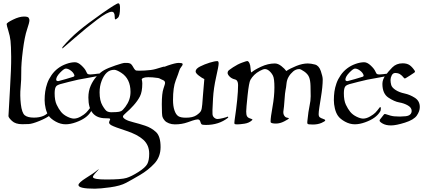

<svg xmlns="http://www.w3.org/2000/svg" viewBox="-20 -741 2563 1153"><path d="M302.2 -81.1Q302.2 -65.4 280.3 -48.6Q258.3 -31.7 216.1 -14.4Q173.8 2.9 152.3 3.9Q130.9 4.9 113.3 4.9Q72.8 4.9 51.8 -14.9Q30.8 -34.7 30.8 -44.2Q30.8 -53.7 39.3 -194.1Q47.9 -334.5 47.1 -400.4Q46.4 -466.3 43.2 -495.6Q40 -524.9 30 -556.6Q20 -588.4 20 -596.2Q20 -604.5 57.9 -623Q95.7 -641.6 124 -641.6Q147.5 -641.6 152.1 -634Q156.7 -626.5 156.7 -619.6Q156.7 -605.5 142.3 -563.5Q127.9 -521.5 117.4 -439Q106.9 -356.4 107.7 -310.1Q108.4 -263.7 103.8 -215.8Q99.1 -168 105.2 -115.5Q111.3 -63 128.7 -48.8Q146 -34.7 184.1 -34.7Q215.8 -34.7 240 -44.7Q264.2 -54.7 274.7 -75Q285.2 -95.2 293.7 -95.2Q302.2 -95.2 302.2 -81.1Z M530.3 -90.8Q530.8 -77.6 524.9 -69.3Q512.7 -49.8 491 -34.2Q469.2 -18.6 435.8 -6.6Q402.3 5.4 374 5.4Q343.8 5.4 314.7 -10.7Q285.6 -26.9 272.9 -45.2Q260.3 -63.5 254.2 -89.6Q248 -115.7 248 -139.2Q248 -167 251.5 -191.2Q254.9 -215.3 263.7 -240.5Q272.5 -265.6 289.1 -289.6Q305.7 -313.5 327.9 -330.3Q350.1 -347.2 378.2 -357.2Q406.2 -367.2 430.2 -367.2Q448.7 -367.2 469.7 -347.4Q490.7 -327.6 496.8 -313Q502.9 -298.3 508.1 -296.1Q513.2 -293.9 522.7 -293.9Q532.2 -293.9 544.7 -295.7Q557.1 -297.4 567.9 -298.6Q578.6 -299.8 580.3 -298.1Q582 -296.4 582 -293.9Q582 -289.6 578.6 -288.1Q572.8 -285.6 555.9 -282.2Q539.1 -278.8 499.3 -271.7Q459.5 -264.6 449.7 -262.7Q439.9 -260.7 394.3 -249.5Q348.6 -238.3 340.3 -235.4Q325.2 -230.5 319.3 -225.1Q313.5 -219.7 310.8 -208.3Q308.1 -196.8 308.1 -181.6Q308.1 -137.7 320.3 -112.1Q332.5 -86.4 346.7 -69.1Q360.8 -51.8 384.3 -40.3Q407.7 -28.8 423.8 -28.8Q443.4 -28.8 465.1 -41.3Q486.8 -53.7 497.3 -64.5Q507.8 -75.2 523.9 -96.7Q528.3 -102.5 530.3 -90.8ZM425.8 -292Q419.9 -306.6 404.8 -317.4Q389.2 -329.1 375 -329.1Q364.3 -329.1 340.8 -304.7Q317.4 -280.3 317.4 -262.7Q317.4 -253.9 330.1 -253.9Q333 -253.9 374.8 -266.1Q416.5 -278.3 419.9 -279.8Q429.7 -282.7 425.8 -292Z M700.7 -694.3Q700.7 -645.5 688 -634.3Q675.3 -623 672.1 -624.8Q668.9 -626.5 668.9 -640.6Q668.9 -670.4 650.9 -670.4Q626.5 -670.4 563.5 -623Q500.5 -575.7 428.5 -512.9Q356.4 -450.2 355.5 -450.2Q354 -450.2 354 -452.1Q354 -456.5 356.4 -459.5Q399.4 -510.3 452.1 -554.7Q504.9 -599.1 592.3 -660.2Q679.7 -721.2 690.4 -721.2Q700.7 -721.2 700.7 -694.3Z M834.5 -240.2Q834.5 -189.5 820.3 -162.1Q806.2 -134.8 781.7 -107.7Q757.3 -80.6 737.8 -64.5Q718.3 -48.3 718.3 -40.8Q718.3 -33.2 733.6 -23.9Q749 -14.6 781.7 -6.6Q814.5 1.5 851.8 13.9Q889.2 26.4 916.7 51.8Q944.3 77.1 944.3 142.1Q944.3 201.2 907.2 241Q870.1 280.8 821 309.6Q772 338.4 737.3 356.9Q702.6 375.5 641.8 383.8Q581.1 392.1 549.3 392.1Q451.2 392.1 451.2 370.1Q451.2 356.4 497.6 327.1Q543.9 297.9 550.5 292Q557.1 286.1 565.2 280.3Q573.2 274.4 573.7 274.9Q574.2 275.4 572.3 277.3L559.1 291.5Q535.6 316.4 538.1 323.2Q543 336.9 617.7 336.9Q709.5 336.9 739.5 327.6Q769.5 318.4 811 292Q852.5 265.6 864.3 243.9Q876 222.2 876 182.1Q876 130.4 840.8 98.4Q805.7 66.4 736.3 43.9Q667 21.5 648.4 11Q629.9 0.5 636.7 -12.5Q643.6 -25.4 640.4 -28.1Q637.2 -30.8 614.3 -30.8Q510.7 -30.8 510.7 -155.3Q510.7 -194.3 524.4 -225.8Q538.1 -257.3 559.8 -281.7Q581.5 -306.2 604.5 -319.3Q627.4 -332.5 672.9 -347.9Q718.3 -363.3 729.5 -363.3Q740.7 -363.3 746.3 -363Q752 -362.8 760.7 -359.9Q769.5 -356.9 779.8 -338.1Q790 -319.3 797.9 -317.4Q807.6 -315.4 848.6 -317.4Q889.6 -319.3 915.3 -326.7Q940.9 -334 956.3 -338.9Q971.7 -343.8 971.7 -335.9V-311.5Q984.4 -283.7 988.3 -260.7Q988.8 -257.8 958 -266.1Q927.7 -274.4 896.5 -276.4Q865.2 -278.3 854.5 -276.4Q843.8 -274.4 838.6 -272Q833.5 -269.5 831.1 -265.6Q834.5 -250 834.5 -240.2ZM763.7 -189.5Q763.7 -228.5 749.8 -257.3Q735.8 -286.1 708 -304Q680.2 -321.8 666 -321.8Q639.2 -321.8 620.8 -304.4Q602.5 -287.1 590.3 -255.4Q578.1 -223.6 578.1 -186.5Q578.1 -136.2 595.5 -106.9Q612.8 -77.6 623.3 -72.3Q633.8 -66.9 646.5 -66.9Q658.7 -66.9 678 -67.9Q697.3 -68.8 707.3 -73.7Q717.3 -78.6 732.9 -99.6Q748.5 -120.6 756.1 -142.6Q763.7 -164.6 763.7 -189.5Z M1255.9 -80.6Q1255.9 -71.3 1256.1 -57.4Q1256.3 -43.5 1265.9 -34.9Q1275.4 -26.4 1286.1 -26.4Q1296.4 -26.4 1318.6 -31.7Q1340.8 -37.1 1346.7 -40.5Q1348.1 -41.5 1350.1 -38.6Q1350.6 -37.6 1350.6 -37.1Q1350.6 -34.7 1347.7 -32.7Q1293.9 9.3 1216.8 9.3Q1195.3 9.3 1190.9 5.6Q1186.5 2 1184.3 -6.6Q1182.1 -15.1 1178.5 -19.5Q1174.8 -23.9 1167 -23.9Q1163.1 -23.9 1152.6 -21.7Q1142.1 -19.5 1107.2 -6.8Q1072.3 5.9 1030.3 5.9Q1011.2 5.9 994.6 -0.5Q978 -6.8 969 -17.1Q960 -27.3 955.8 -38.8Q951.7 -50.3 951.7 -115.2Q951.7 -180.7 961.9 -209.7Q972.2 -238.8 971.2 -244.6Q970.2 -250.5 967.3 -254.4Q964.4 -258.3 949.2 -264.2Q934.1 -270 921.6 -281.5Q909.2 -293 909.2 -301.3Q909.2 -309.6 925 -320.6Q940.9 -331.5 987.3 -347.4Q1033.7 -363.3 1053.2 -363.3Q1063 -363.3 1068.8 -362.1Q1074.7 -360.8 1075.9 -358.6Q1077.1 -356.4 1077.1 -355Q1077.1 -349.6 1068.4 -339.1Q1059.6 -328.6 1055.7 -314.5Q1051.8 -300.3 1035.4 -258.3Q1019 -216.3 1019 -140.6Q1019 -103.5 1027.6 -78.4Q1036.1 -53.2 1050.3 -43.7Q1064.5 -34.2 1096.2 -34.2Q1137.7 -34.2 1159.4 -48.8Q1181.2 -63.5 1186.8 -75Q1192.4 -86.4 1194.6 -114Q1196.8 -141.6 1199 -171.1Q1201.2 -200.7 1202.4 -211.4Q1203.6 -222.2 1207 -266.1Q1191.9 -272.9 1173.3 -287.4Q1154.8 -301.8 1154.8 -312Q1154.8 -328.1 1181.4 -341.6Q1208 -355 1238.5 -364.5Q1269 -374 1285.6 -374Q1293 -374 1293 -359.4Q1293 -344.7 1277.8 -277.8Q1262.7 -210.9 1259.3 -150.1Q1255.9 -89.4 1255.9 -80.6Z M1918 -264.2Q1918 -221.2 1907.2 -156.2L1897.9 -97.2Q1893.6 -69.3 1893.6 -55.9Q1893.6 -42.5 1899.9 -37.1Q1906.2 -31.7 1919.9 -27.3Q1933.1 -23.4 1933.1 -18.1Q1933.1 -12.7 1910.6 -2.9Q1888.2 6.8 1859.1 6.8Q1830.1 6.8 1827.1 2.7Q1824.2 -1.5 1825.7 -13.2Q1832 -75.2 1838.9 -105.5Q1845.7 -135.7 1845.7 -163.1Q1845.7 -190.4 1844.7 -224.9Q1843.8 -259.3 1835.9 -278.1Q1828.1 -296.9 1807.1 -311.5Q1786.1 -326.2 1777.3 -326.2Q1757.3 -326.2 1740.7 -312.3Q1724.1 -298.3 1713.4 -280Q1702.6 -261.7 1700.4 -238.3Q1698.2 -214.8 1694.8 -200Q1691.4 -185.1 1688.5 -140.1Q1685.5 -95.2 1682.4 -77.6Q1679.2 -60.1 1686 -48.1Q1692.9 -36.1 1702.6 -34.7Q1712.4 -33.2 1714.1 -32Q1715.8 -30.8 1713.9 -28.8Q1711.4 -24.9 1686.5 -12Q1661.6 1 1637.2 1Q1612.8 1 1606.4 -5.4Q1605 -6.3 1605 -12.7Q1605 -35.6 1616.5 -99.1Q1627.9 -162.6 1627.9 -215.6Q1627.9 -268.6 1619.4 -285.9Q1610.8 -303.2 1597.2 -314.9Q1583.5 -326.7 1570.3 -326.2Q1560.5 -326.2 1540.5 -315.4Q1520.5 -304.7 1506.6 -290.8Q1492.7 -276.9 1483.9 -261.5Q1475.1 -246.1 1466.8 -168.2Q1458.5 -90.3 1458.5 -71.3Q1458.5 -52.2 1463.1 -43.5Q1467.8 -34.7 1479 -30.8Q1490.2 -26.9 1491.9 -26.1Q1493.7 -25.4 1495.4 -23.7Q1497.1 -22 1494.1 -19.5Q1476.1 -2.4 1448.2 1.7Q1420.4 5.9 1406.2 5.9Q1392.1 5.9 1389.6 3.9Q1385.7 1 1388.7 -18.1Q1409.7 -158.7 1409.7 -230.5Q1409.7 -259.8 1390.6 -264.2Q1371.6 -268.6 1359.1 -281Q1346.7 -293.5 1346.7 -303.7Q1346.7 -307.1 1348.9 -312.7Q1351.1 -318.4 1379.4 -336.9Q1407.7 -355.5 1434.1 -365Q1460.4 -374.5 1464.4 -374.5Q1471.7 -374.5 1477.8 -362.1Q1483.9 -349.6 1484.6 -330.3Q1485.4 -311 1489.7 -305.7Q1504.9 -320.3 1547.1 -340.1Q1589.4 -359.9 1630.4 -359.9Q1649.9 -359.9 1669.9 -344Q1689.9 -328.1 1699.2 -314.5Q1722.7 -330.1 1759.5 -345Q1796.4 -359.9 1828.1 -359.9Q1847.2 -359.9 1871.3 -353.5Q1895.5 -347.2 1906.7 -314Q1918 -280.8 1918 -264.2Z M2267.1 -90.8Q2267.6 -77.6 2261.7 -69.3Q2249.5 -49.8 2227.8 -34.2Q2206.1 -18.6 2172.6 -6.6Q2139.2 5.4 2110.8 5.4Q2080.6 5.4 2051.5 -10.7Q2022.5 -26.9 2009.8 -45.2Q1997.1 -63.5 1991 -89.6Q1984.9 -115.7 1984.9 -139.2Q1984.9 -167 1988.3 -191.2Q1991.7 -215.3 2000.5 -240.5Q2009.3 -265.6 2025.9 -289.6Q2042.5 -313.5 2064.7 -330.3Q2086.9 -347.2 2115 -357.2Q2143.1 -367.2 2167 -367.2Q2185.5 -367.2 2206.5 -347.4Q2227.5 -327.6 2233.6 -313Q2239.7 -298.3 2244.9 -296.1Q2250 -293.9 2259.5 -293.9Q2269 -293.9 2281.5 -295.7Q2293.9 -297.4 2304.7 -298.6Q2315.4 -299.8 2317.1 -298.1Q2318.8 -296.4 2318.8 -293.9Q2318.8 -289.6 2315.4 -288.1Q2309.6 -285.6 2292.7 -282.2Q2275.9 -278.8 2236.1 -271.7Q2196.3 -264.6 2186.5 -262.7Q2176.8 -260.7 2131.1 -249.5Q2085.4 -238.3 2077.1 -235.4Q2062 -230.5 2056.2 -225.1Q2050.3 -219.7 2047.6 -208.3Q2044.9 -196.8 2044.9 -181.6Q2044.9 -137.7 2057.1 -112.1Q2069.3 -86.4 2083.5 -69.1Q2097.7 -51.8 2121.1 -40.3Q2144.5 -28.8 2160.6 -28.8Q2180.2 -28.8 2201.9 -41.3Q2223.6 -53.7 2234.1 -64.5Q2244.6 -75.2 2260.7 -96.7Q2265.1 -102.5 2267.1 -90.8ZM2162.6 -292Q2156.7 -306.6 2141.6 -317.4Q2126 -329.1 2111.8 -329.1Q2101.1 -329.1 2077.6 -304.7Q2054.2 -280.3 2054.2 -262.7Q2054.2 -253.9 2066.9 -253.9Q2069.8 -253.9 2111.6 -266.1Q2153.3 -278.3 2156.7 -279.8Q2166.5 -282.7 2162.6 -292Z M2501 -98.1Q2501 -73.2 2483.2 -47.4Q2465.3 -21.5 2411.9 -4.6Q2358.4 12.2 2328.1 12.2Q2298.3 12.2 2278.8 1.5Q2259.3 -9.3 2259.3 -17.1Q2259.3 -19.5 2261.2 -22.5Q2285.2 -52.2 2286.1 -54.2Q2288.6 -57.6 2295.9 -55.7Q2329.1 -43.9 2347.9 -42.5Q2366.7 -41 2381.8 -41Q2396.5 -41 2415.3 -43Q2434.1 -44.9 2443.1 -53.5Q2452.1 -62 2452.1 -75.2Q2452.1 -94.7 2429.2 -107.9Q2406.2 -121.1 2377.4 -126Q2348.6 -130.9 2312.5 -154.8Q2276.4 -178.7 2276.4 -237.3Q2276.4 -262.7 2293.9 -287.1Q2311.5 -311.5 2335.9 -336.2Q2360.4 -360.8 2397.9 -360.8Q2423.8 -360.8 2439.7 -349.9Q2455.6 -338.9 2470.7 -315.9Q2472.2 -313.5 2472.2 -311.5Q2472.2 -308.1 2467.8 -304.7Q2458 -297.4 2441.7 -287.4Q2425.3 -277.3 2416 -271.5Q2410.2 -268.1 2406.7 -272Q2393.6 -288.6 2381.8 -295.7Q2370.1 -302.7 2353.5 -302.7Q2339.8 -302.7 2332.5 -288.6Q2325.2 -274.4 2325.2 -260.7Q2325.2 -246.1 2329.3 -230.7Q2333.5 -215.3 2355.2 -200.9Q2377 -186.5 2409.2 -179.7Q2441.4 -172.9 2471.2 -153.8Q2501 -134.8 2501 -98.1Z"/></svg>

Font: Eadui
Style: Medium
Weight: 500
Designer: Peter S. Baker
Version: Version 1.1